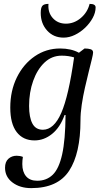

<svg xmlns="http://www.w3.org/2000/svg" viewBox="-20 -712 529 990"><path d="M141 258Q83 258 44.5 229Q6 200 6 153Q6 122 23.5 106.5Q41 91 66 91Q74 91 82.5 92.5Q91 94 98 97Q95 115 95 134Q95 174 114.5 197Q134 220 172 220Q220 220 252 189Q284 158 300.5 84Q317 10 318 -119H313Q290 -55 248.5 -21.5Q207 12 158 12Q99 12 66 -31Q33 -74 33 -157Q33 -244 67 -313Q101 -382 159.5 -422Q218 -462 290 -462Q347 -462 387 -440L416 -462Q435 -462 447.5 -458Q460 -454 460 -441Q460 -433 453.5 -406.5Q447 -380 437.5 -342Q428 -304 418 -260Q408 -216 401.5 -172.5Q395 -129 395 -91Q395 79 336.5 168.5Q278 258 141 258ZM130 -166Q130 -107 147 -75Q164 -43 201 -43Q258 -43 296 -130Q334 -217 362 -416Q349 -420 333 -422.5Q317 -425 298 -425Q247 -425 209.5 -389.5Q172 -354 151 -295Q130 -236 130 -166ZM308 -518Q256 -518 223 -554.5Q190 -591 190 -645Q190 -672 198.5 -682Q207 -692 230 -692Q226 -648 252 -619Q278 -590 320 -590Q362 -590 396.5 -619Q431 -648 442 -692Q473 -692 473 -674Q473 -647 458 -619.5Q443 -592 419 -569Q395 -546 366 -532Q337 -518 308 -518Z"/></svg>

Font: Petrona Medium
Style: Italic
Weight: 500
Italic angle: -9°
Designer: Ringo R. Seeber
Foundry: Ringo R. Seeber
Version: Version 2.001; ttfautohint (v1.8.3)